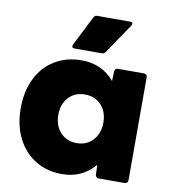

<svg xmlns="http://www.w3.org/2000/svg" viewBox="-92 -884 910 1016"><g transform="rotate(10 363.0 -375.5)"><path d="M34 -253Q34 -344 68 -413Q102 -482 164.5 -520Q227 -558 308 -558Q418 -558 485 -478L487 -530Q487 -538 492 -542.5Q497 -547 505 -547H644Q652 -547 657 -542.5Q662 -538 662 -530V24Q662 32 657 37Q652 42 644 42H505Q497 42 492 37Q487 32 487 24L485 -28Q418 53 308 53Q227 53 165 14.5Q103 -24 68.5 -93Q34 -162 34 -253ZM357 -122Q411 -122 444.5 -158.5Q478 -195 478 -253Q478 -311 444.5 -347Q411 -383 357 -383Q303 -383 269.5 -347Q236 -311 236 -253Q236 -195 269.5 -158.5Q303 -122 357 -122ZM246 -624 248 -632 329 -792Q335 -804 348 -804H525Q538 -804 538 -795Q538 -791 535 -785L425 -623Q418 -613 406 -613H259Q246 -613 246 -624Z"/></g></svg>

Font: LINE Seed JP_TTF ExtraBold
Style: Regular
Weight: 800
Designer: LY Corporation & Fontrix & Fontworks
Version: Version 1.015